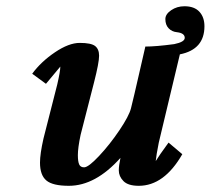

<svg xmlns="http://www.w3.org/2000/svg" viewBox="-20 -582 674 614"><path d="M508.8 -521Q508.8 -536.6 527.3 -549.3Q545.9 -562 569.8 -562Q601.6 -562 617.7 -544.4Q633.8 -526.9 633.8 -498Q633.8 -423.8 555.2 -408.2L487.8 -126Q479.5 -84.5 478 -66.9Q488.3 -84 519 -126L563 -88.9Q504.9 12.2 423.8 12.2Q389.6 12.2 374.8 -2.9Q359.9 -18.1 359.9 -37.1Q359.9 -52.2 365.2 -77.1Q285.2 12.2 200.2 12.2Q148.4 12.2 128.2 -4.9Q107.9 -22 107.9 -62Q107.9 -89.8 119.1 -139.2L163.1 -312Q172.9 -354.5 172.9 -369.1L127 -314L83 -346.2Q111.3 -384.8 155.8 -414.8Q200.2 -444.8 234.9 -444.8Q271.5 -444.8 284.2 -434.8Q296.9 -424.8 296.9 -403.8Q296.9 -381.8 280.8 -318.8L237.8 -150.9Q229 -109.4 229 -85.9Q229 -65.4 233.2 -56.2Q237.3 -46.9 249 -46.9Q262.7 -46.9 296.6 -83Q330.6 -119.1 361.6 -165Q392.6 -210.9 398.9 -235.8Q408.2 -272.9 424.3 -343.8L444.8 -433.1Q478.5 -433.1 537.1 -440.9Q570.8 -447.8 570.8 -460.9Q570.8 -476.1 545.9 -479Q529.8 -480.5 519.3 -491.5Q508.8 -502.4 508.8 -521Z"/></svg>

Font: Linux Libertine G
Style: Semibold Italic
Weight: 600
Italic angle: -11.5°
Designer: Philipp H. Poll
Foundry: Philipp H. Poll
Version: Version 5.1.1